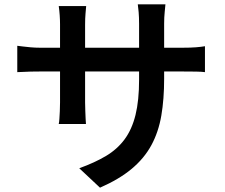

<svg xmlns="http://www.w3.org/2000/svg" viewBox="-20 -811 1040 889"><path d="M740 -447Q740 -352 727 -276Q714 -200 681 -139Q648 -78 590 -29.5Q532 19 443 58L347 -32Q419 -58 471 -89Q523 -120 557 -166Q591 -212 607.5 -279Q624 -346 624 -442V-701Q624 -731 622 -754.5Q620 -778 618 -791H746Q745 -778 742.5 -754.5Q740 -731 740 -701ZM379 -783Q378 -771 376 -748.5Q374 -726 374 -697V-337Q374 -317 375 -296.5Q376 -276 376.5 -260.5Q377 -245 378 -237H252Q254 -245 255 -260.5Q256 -276 257 -296Q258 -316 258 -337V-698Q258 -718 256.5 -740Q255 -762 252 -783ZM60 -599Q68 -598 84 -596Q100 -594 121.5 -592Q143 -590 166 -590H824Q862 -590 887 -592Q912 -594 929 -597V-477Q915 -479 888.5 -479.5Q862 -480 825 -480H166Q142 -480 121.5 -479.5Q101 -479 85.5 -478Q70 -477 60 -477Z"/></svg>

Font: Noto Sans SC SemiBold
Style: Regular
Weight: 600
Designer: Ryoko NISHIZUKA 西塚涼子 (kana, bopomofo & ideographs); Paul D. Hunt (Latin, Greek & Cyrillic); Sandoll Communications 산돌커뮤니
Foundry: Adobe
Version: Version 2.004-H2;hotconv 1.0.118;makeotfexe 2.5.65603